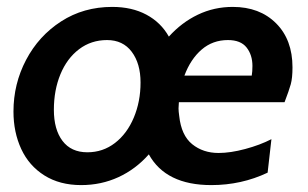

<svg xmlns="http://www.w3.org/2000/svg" viewBox="-20 -526 891 556"><path d="M19 -203Q19 -283 55.5 -352.5Q92 -422 157 -464Q222 -506 305 -506Q362 -506 404 -483.5Q446 -461 469 -420Q506 -461 553 -483.5Q600 -506 654 -506Q732 -506 779.5 -458.5Q827 -411 827 -331Q827 -300 822 -282Q817 -264 804 -230H498L497 -212Q497 -204 499 -190Q505 -134 536.5 -108.5Q568 -83 613 -83Q647 -83 690 -94.5Q733 -106 766 -123L755 -26Q679 10 592 10Q460 10 411 -79Q373 -36 323 -13Q273 10 215 10Q153 10 108.5 -18Q64 -46 41.5 -94.5Q19 -143 19 -203ZM387 -287Q387 -342 361.5 -376Q336 -410 290 -410Q244 -410 209 -383.5Q174 -357 155 -311Q136 -265 136 -208Q136 -151 161 -118Q186 -85 233 -85Q278 -85 313 -112Q348 -139 367.5 -185.5Q387 -232 387 -287ZM709 -307Q711 -319 711 -335Q711 -367 694 -388.5Q677 -410 640 -410Q596 -410 564 -382.5Q532 -355 514 -307Z"/></svg>

Font: Cabin SemiBold
Style: Italic
Weight: 600
Italic angle: -7°
Designer: Pablo Impallari
Foundry: Pablo Impallari. http://www.impallari.com Igino Marini. http://www.ikern.com
Version: Version 2.200